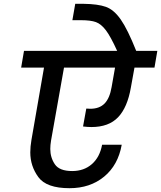

<svg xmlns="http://www.w3.org/2000/svg" viewBox="-20 -1007 846 1008"><path d="M433 -437Q440 -436 454 -436Q502 -436 529 -463.5Q556 -491 566 -550L584 -652H316L248 -269Q244 -245 244 -225Q244 -180 268 -144.5Q292 -109 359 -109Q421 -109 462.5 -145.5Q504 -182 516 -247H619Q600 -140 526.5 -79.5Q453 -19 345 -19Q224 -19 181.5 -77Q139 -135 139 -207Q139 -237 145 -272L211 -652H91L106 -740H595Q561 -815 536 -848Q511 -881 483.5 -891Q456 -901 405 -901H360L375 -987H418Q494 -986 536 -971Q578 -956 614 -904.5Q650 -853 695 -740H806L791 -652H686L667 -547Q649 -443 600 -391.5Q551 -340 460 -340Q440 -340 416 -343Z"/></svg>

Font: Fz Poppins Med
Style: Italic
Weight: 500
Italic angle: -10°
Designer: Ninad Kale (Devanagari), Jonny Pinhorn (Latin)
Foundry: Indian Type Foundry
Version: Vit hóa bi Vntype.Com & FontZin.Com